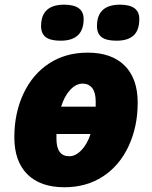

<svg xmlns="http://www.w3.org/2000/svg" viewBox="-20 -787 647 817"><path d="M253.9 9.8Q151.9 9.8 96.4 -45.4Q41 -100.6 41 -203.1Q41 -305.7 79.8 -388.4Q118.7 -471.2 189 -517.1Q259.3 -563 353 -563Q455.1 -563 510.5 -507.8Q565.9 -452.6 565.9 -350.1Q565.9 -247.6 527.1 -164.8Q488.3 -82 418 -36.1Q347.7 9.8 253.9 9.8ZM331.1 -431.2Q303.2 -431.2 278.3 -404.1Q253.4 -377 240.2 -333H387.2V-356Q387.2 -393.6 372.3 -412.4Q357.4 -431.2 331.1 -431.2ZM274.9 -122.1Q301.8 -122.1 326.7 -148.2Q351.6 -174.3 365.2 -216.8H220.2V-196.8Q220.2 -122.1 274.9 -122.1ZM154.8 -675.8Q154.8 -767.1 252.9 -767.1Q335.9 -767.1 335.9 -706.1Q335.9 -613.8 237.8 -613.8Q194.8 -613.8 174.8 -628.9Q154.8 -644 154.8 -675.8ZM392.6 -675.8Q392.6 -767.1 490.7 -767.1Q572.8 -767.1 572.8 -706.1Q572.8 -658.7 548.6 -636.2Q524.4 -613.8 475.6 -613.8Q432.6 -613.8 412.6 -628.9Q392.6 -644 392.6 -675.8Z"/></svg>

Font: Open Sans Extrabold
Style: Italic
Weight: 800
Italic angle: -12°
Foundry: Ascender Corporation
Version: Version 1.10